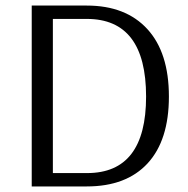

<svg xmlns="http://www.w3.org/2000/svg" viewBox="-20 -670 674 690"><path d="M94 0V-650H292Q432 -650 509.5 -565.5Q587 -481 587 -323Q587 -166 510.5 -83Q434 0 292 0ZM170 -48H293Q505 -48 505 -323Q505 -602 292 -602H170Z"/></svg>

Font: Arsenal
Style: Regular
Weight: 400
Designer: Andrij Shevchenko
Foundry: Stairsfor
Version: Version 2.001;PS 002.001;hotconv 1.0.88;makeotf.lib2.5.64775